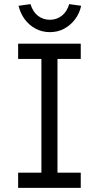

<svg xmlns="http://www.w3.org/2000/svg" viewBox="-20 -912 484 932"><path d="M68 0V-74H181V-626H68V-700H372V-626H259V-74H372V0ZM70 -884 128 -892Q139 -855 164 -835.5Q189 -816 222 -816Q255 -816 280 -835.5Q305 -855 316 -892L374 -884Q366 -847 344.5 -818.5Q323 -790 292 -773Q261 -756 222 -756Q184 -756 152.5 -773Q121 -790 100 -818.5Q79 -847 70 -884Z"/></svg>

Font: Our Lexend Light
Style: Regular
Weight: 300
Designer: Bonnie Shaver-Troup, Thomas Jockin
Foundry: Lexend
Version: Version 1.007